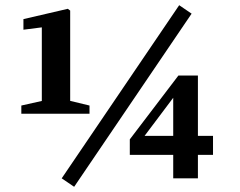

<svg xmlns="http://www.w3.org/2000/svg" viewBox="-20 -679 914 731"><path d="M474.2 -89.5V-148.4L659.3 -391.5H733.5V0H639.5V-335H660.7L516.1 -142.6L504.9 -161.6H791V-89.5ZM262.3 32.2 214.9 0 662.2 -659.2 709.5 -627ZM69.2 -606.2 238.2 -645.5 247.2 -638.7V-246.1H139.2V-574.8L69.2 -565.9ZM244.1 -295.7 320.8 -277.2V-246.1H61.2V-277.2L144 -295.7Z"/></svg>

Font: Adobe Variable Font Prototype
Style: Regular
Weight: 389
Designer: Frank Grießhammer
Foundry: Adobe
Version: Version 1.004;hotconv 1.0.113;makeotfexe 2.5.65598